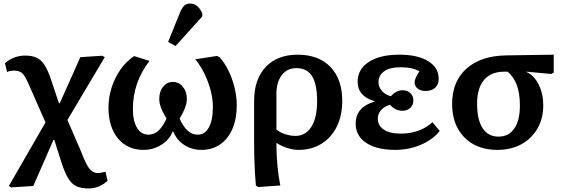

<svg xmlns="http://www.w3.org/2000/svg" viewBox="-20 -833 3189 1085"><path d="M481 232Q439 232 412 219.5Q385 207 365 174Q345 141 326 81L287 -42H282L168 218L44 226L30 218L237 -141L155 -328Q136 -373 123 -396Q110 -419 95 -426.5Q80 -434 56 -434Q49 -434 38 -432Q27 -430 20 -426L8 -476Q30 -496 60 -507.5Q90 -519 122 -519Q160 -519 185.5 -507.5Q211 -496 230 -468Q249 -440 266 -390L313 -250H318L434 -510L558 -518L572 -510L361 -155L435 16Q455 69 470 96.5Q485 124 500 134.5Q515 145 536 145Q549 145 576 137L588 189Q539 232 481 232Z M791 14Q700 14 646.5 -51Q593 -116 593 -225Q593 -283 611 -339Q629 -395 661.5 -441Q694 -487 738 -516L825 -489Q731 -368 731 -217Q731 -149 754.5 -110.5Q778 -72 819 -72Q852 -72 876.5 -95.5Q901 -119 921 -163Q899 -199 889.5 -224.5Q880 -250 880 -274Q880 -316 902 -343Q924 -370 957 -370Q991 -370 1013.5 -342.5Q1036 -315 1036 -274Q1036 -230 995 -163Q1014 -120 1039 -96Q1064 -72 1097 -72Q1138 -72 1160.5 -113Q1183 -154 1183 -229Q1183 -273 1170.5 -321.5Q1158 -370 1135.5 -416Q1113 -462 1084 -498L1207 -517L1221 -509Q1249 -479 1271 -434Q1293 -389 1305.5 -338Q1318 -287 1318 -238Q1318 -162 1293.5 -105Q1269 -48 1224 -17Q1179 14 1118 14Q1064 14 1021 -14Q978 -42 959 -90H956Q938 -44 892 -15Q846 14 791 14ZM972 -573 930 -596 997 -762Q1009 -790 1021.5 -801.5Q1034 -813 1055 -813Q1098 -813 1123 -758V-740Z M1440 224 1426 216Q1423 184 1420.5 141Q1418 98 1417 53.5Q1416 9 1416 -27V-263Q1416 -385 1481.5 -454.5Q1547 -524 1662 -524Q1780 -524 1847 -455Q1914 -386 1914 -263Q1914 -179 1883 -117Q1852 -55 1796.5 -20.5Q1741 14 1667 14Q1636 14 1602.5 3Q1569 -8 1543 -25H1542Q1542 44 1548 105.5Q1554 167 1564 215ZM1649 -65Q1707 -65 1739.5 -116.5Q1772 -168 1772 -262Q1772 -357 1743.5 -402.5Q1715 -448 1655 -448Q1603 -448 1572.5 -408.5Q1542 -369 1542 -301V-102Q1558 -86 1589.5 -75.5Q1621 -65 1649 -65Z M2213 14Q2109 14 2049.5 -25.5Q1990 -65 1990 -134Q1990 -228 2097 -259V-261Q2001 -289 2001 -371Q2001 -442 2064 -483Q2127 -524 2237 -524Q2340 -524 2399.5 -487.5Q2459 -451 2459 -388Q2459 -355 2439 -337Q2419 -319 2385 -319Q2357 -319 2340 -332.5Q2323 -346 2323 -369Q2323 -388 2350 -430Q2313 -453 2242 -453Q2184 -453 2151.5 -430.5Q2119 -408 2119 -369Q2119 -341 2137.5 -320Q2156 -299 2188 -289Q2220 -323 2255 -323Q2282 -323 2299 -307Q2316 -291 2316 -266Q2316 -240 2298.5 -223.5Q2281 -207 2255 -207Q2213 -207 2184 -241Q2151 -231 2133 -210.5Q2115 -190 2115 -163Q2115 -123 2149 -100.5Q2183 -78 2245 -78Q2352 -78 2424 -142L2465 -93Q2426 -44 2358.5 -15Q2291 14 2213 14Z M2791 14Q2712 14 2655 -18Q2598 -50 2566.5 -108Q2535 -166 2535 -246Q2535 -373 2616.5 -445.5Q2698 -518 2842 -520L3109 -524V-423L3095 -415L2955 -428V-426Q2997 -409 3023.5 -356Q3050 -303 3050 -238Q3050 -164 3017.5 -107Q2985 -50 2926.5 -18Q2868 14 2791 14ZM2797 -61Q2855 -61 2886.5 -107Q2918 -153 2918 -237Q2918 -372 2848 -428H2830Q2755 -428 2715.5 -381.5Q2676 -335 2676 -247Q2676 -157 2707 -109Q2738 -61 2797 -61Z"/></svg>

Font: Literata 12pt SemiBold
Style: Regular
Weight: 600
Designer: Latin by Veronika Burian and Jose Scaglione. Greek by Irene Vlachou. Cyrillic by Vera Evstafieva.
Foundry: TypeTogether
Version: Version 3.002